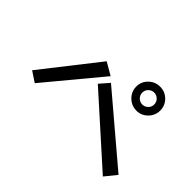

<svg xmlns="http://www.w3.org/2000/svg" viewBox="-119 -1015 1238 1238"><g transform="rotate(45 500.0 -395.5)"><path d="M859 -622Q859 -577 827 -545Q795 -513 750 -513Q720 -513 695 -528Q670 -543 655 -567.5Q640 -592 640 -622Q640 -668 672.5 -699.5Q705 -731 750 -731Q795 -731 827 -699.5Q859 -668 859 -622ZM804 -622Q804 -645 788 -661Q772 -677 749 -677Q727 -677 711 -661Q695 -645 695 -622Q695 -600 711 -584Q727 -568 749 -568Q772 -568 788 -584Q804 -600 804 -622ZM390 -603 476 -553 162 -175 91 -222ZM508 -524 962 -139 898 -60 452 -460Z"/></g></svg>

Font: Moralerspace Krypton JPDOC
Style: Regular
Weight: 400
Version: v0.0.6; ttfautohint (v1.8.4.7-5d5b-dirty) -l 6 -r 45 -G 200 